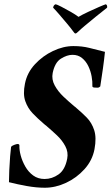

<svg xmlns="http://www.w3.org/2000/svg" viewBox="-20 -870 522 900"><path d="M334 -713Q331 -713 328.5 -716Q326 -719 323 -723Q313 -737 294.5 -759Q276 -781 258 -802Q240 -823 229 -834Q231 -847 241 -850Q247 -849 267.5 -838.5Q288 -828 311.5 -814.5Q335 -801 348 -791Q365 -801 392.5 -814Q420 -827 444.5 -837.5Q469 -848 476 -850Q484 -846 482 -834Q455 -813 427.5 -790.5Q400 -768 378.5 -750Q357 -732 348 -723Q338 -713 334 -713ZM324 -654Q365 -654 398.5 -645.5Q432 -637 472 -627Q468 -588 462.5 -549Q457 -510 450 -465Q444 -459 439 -459Q439 -459 438 -459Q434 -459 423.5 -459.5Q413 -460 413 -466Q414 -487 409.5 -512Q405 -537 394 -560Q383 -583 364.5 -598Q346 -613 320 -613Q294 -613 265.5 -595Q237 -577 227 -528Q221 -498 236.5 -469.5Q252 -441 278 -416.5Q304 -392 328 -372Q331 -370 334 -367.5Q337 -365 340 -362Q364 -342 387 -318.5Q410 -295 421.5 -260Q433 -225 423 -171Q413 -118 376 -77Q339 -36 289.5 -13Q240 10 190 10Q150 10 105.5 2Q61 -6 22 -16Q22 -38 23.5 -72Q25 -106 27.5 -137.5Q30 -169 32 -182Q36 -187 47 -191Q58 -195 62 -195Q71 -195 71 -188Q70 -168 77 -141.5Q84 -115 98.5 -89.5Q113 -64 135.5 -47.5Q158 -31 189 -31Q224 -31 254.5 -52.5Q285 -74 295 -126Q301 -157 286 -185Q271 -213 247 -235.5Q223 -258 203 -275Q200 -278 197 -280.5Q194 -283 191 -285Q189 -287 184 -291Q157 -314 133.5 -338.5Q110 -363 98.5 -396Q87 -429 97 -478Q107 -529 143.5 -568.5Q180 -608 228.5 -631Q277 -654 324 -654Z"/></svg>

Font: Amiri
Style: Bold Italic
Weight: 700
Italic angle: 10°
Designer: Khaled Hosny
Version: Version 0.113